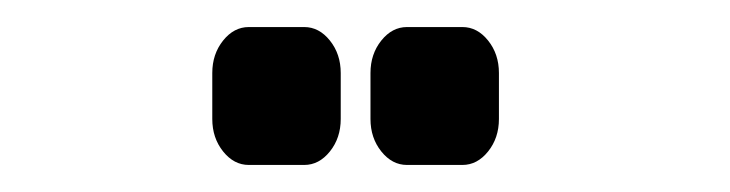

<svg xmlns="http://www.w3.org/2000/svg" viewBox="-20 -716 540 142"><path d="M137 -662Q137 -676 145 -686Q153 -696 164 -696H205Q216 -696 224 -686Q232 -676 232 -662V-628Q232 -614 224 -604Q216 -594 205 -594H164Q153 -594 145 -604Q137 -614 137 -628ZM254 -662Q254 -676 262 -686Q270 -696 281 -696H322Q333 -696 341 -686Q349 -676 349 -662V-628Q349 -614 341 -604Q333 -594 322 -594H281Q270 -594 262 -604Q254 -614 254 -628Z"/></svg>

Font: Yusei Magic
Style: Regular
Weight: 400
Designer: Tanukizamurai
Foundry: Yusei Magic Project
Version: Version 1.200